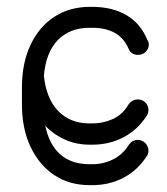

<svg xmlns="http://www.w3.org/2000/svg" viewBox="-20 -536 488 560"><path d="M410 -419Q414 -414 414 -406Q414 -394 405 -385Q396 -376 383 -376Q362 -376 355 -394Q341 -426 314 -440.5Q287 -455 249 -455H242Q184 -455 149 -419.5Q114 -384 108 -315Q115 -248 150 -212Q185 -176 242 -176H249Q281 -176 309.5 -189Q338 -202 356 -233Q366 -246 382 -246Q395 -246 404 -237Q413 -228 413 -215Q413 -205 407 -197Q381 -157 340 -135.5Q299 -114 249 -114H242Q203 -114 170 -128.5Q137 -143 112 -169Q136 -57 242 -57H249Q281 -57 309.5 -71Q338 -85 356 -114Q366 -128 382 -128Q395 -128 404 -118.5Q413 -109 413 -96Q413 -86 407 -79Q381 -39 340 -17.5Q299 4 249 4H242Q182 4 138 -25.5Q94 -55 69 -108Q44 -161 44 -231V-281Q44 -352 69 -405Q94 -458 138.5 -487Q183 -516 242 -516H249Q307 -516 348.5 -492Q390 -468 410 -419Z"/></svg>

Font: Libertine Sup Medium
Style: Regular
Weight: 500
Designer: Bastien Sozeau
Foundry: NBR — Bastien Sozeau
Version: Version 2.003; ttfautohint (v1.8.4.7-5d5b);gftools[0.9.33]